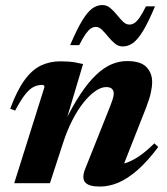

<svg xmlns="http://www.w3.org/2000/svg" viewBox="-20 -708 646 742"><path d="M38.5 -280.5 19.5 -288Q45.5 -358.5 74.8 -398.5Q104 -438.5 138.2 -454.8Q172.5 -471 213 -471Q230.5 -471 244 -470Q257.5 -469 271 -466.8Q284.5 -464.5 301 -460.5L230 -222.5L226 -228Q259.5 -297 290.8 -344Q322 -391 351.8 -419Q381.5 -447 411 -459.5Q440.5 -472 471 -472Q523.5 -472 545.8 -449Q568 -426 568 -391Q568 -373 562.8 -349.2Q557.5 -325.5 544 -290.5L445 -39L419.5 -71.5Q441.5 -70.5 465 -77.8Q488.5 -85 516 -103.2Q543.5 -121.5 576.5 -154L591.5 -140Q550.5 -85 512 -51.2Q473.5 -17.5 437.5 -2.2Q401.5 13 366.5 13Q323 13 309.2 -3.2Q295.5 -19.5 308.5 -53.5L401 -285.5Q411.5 -312 415.5 -324.8Q419.5 -337.5 419.5 -346Q419.5 -358 412.5 -364.8Q405.5 -371.5 390 -371.5Q371 -371.5 348.8 -356.2Q326.5 -341 303.5 -312.5Q280.5 -284 259.8 -243.8Q239 -203.5 223 -153.5L173 0H35L151.5 -370.5Q152 -375 150 -377.5Q148 -380 143.5 -380Q127 -380 111.2 -372.8Q95.5 -365.5 78.2 -344.2Q61 -323 38.5 -280.5ZM579 -683.5Q553 -621.5 532.5 -588Q512 -554.5 493.5 -541.5Q475 -528.5 454.5 -528.5Q437.5 -528.5 424 -539.8Q410.5 -551 398.2 -566Q386 -581 374.5 -592.5Q363 -604 350.5 -604Q340.5 -604 331.2 -598Q322 -592 311.2 -577Q300.5 -562 286 -533.5H251Q277.5 -595.5 298 -629Q318.5 -662.5 336.8 -675.5Q355 -688.5 376 -688.5Q392.5 -688.5 406.2 -677Q420 -665.5 432 -650.5Q444 -635.5 455.5 -624.2Q467 -613 480 -613Q490 -613 499.2 -618.8Q508.5 -624.5 519.2 -639.8Q530 -655 544 -683.5Z"/></svg>

Font: Newsreader 36pt
Style: Bold Italic
Weight: 700
Italic angle: -17°
Designer: Hugues Gentile
Foundry: Production Type
Version: Version 1.003